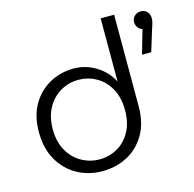

<svg xmlns="http://www.w3.org/2000/svg" viewBox="-108 -840 972 963"><g transform="rotate(-15 378.5 -358.5)"><path d="M309 13Q380 13 438.5 -18Q497 -49 532 -108.5Q567 -168 567 -254V-730H497V-405H495Q469 -456 416 -489Q363 -522 300 -522Q231 -522 174 -490Q117 -458 83.5 -399.5Q50 -341 50 -259Q50 -173 85 -112.5Q120 -52 178.5 -19.5Q237 13 309 13ZM310 -48Q260 -48 216.5 -72.5Q173 -97 147 -143.5Q121 -190 121 -255Q121 -318 146.5 -364.5Q172 -411 215 -436Q258 -461 308 -461Q359 -461 402 -436.5Q445 -412 470.5 -365.5Q496 -319 496 -254Q496 -188 470.5 -142Q445 -96 402.5 -72Q360 -48 310 -48ZM650 -500 686 -624Q671 -628 662.5 -640.5Q654 -653 654 -667Q654 -687 667.5 -699.5Q681 -712 700 -712Q721 -712 733 -698Q745 -684 745 -665Q745 -647 735 -620L698 -500Z"/></g></svg>

Font: MuseoModerno Light
Style: Regular
Weight: 300
Designer: Pablo Cosgaya, Héctor Gatti, Marcela Romero, and the Authors of The MuseoModerno Project.
Foundry: Omnibus-Type Team
Version: Version 1.001